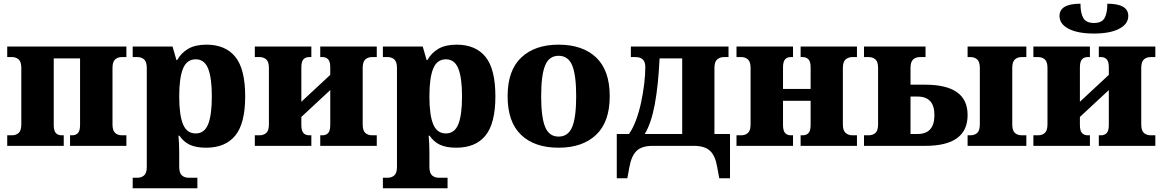

<svg xmlns="http://www.w3.org/2000/svg" viewBox="-20 -787 6273 1036"><path d="M19 0V-57H45Q66 -57 80.5 -69.5Q95 -82 95 -116V-420Q95 -454 80.5 -466.5Q66 -479 45 -479H19V-536H662V-479H637Q616 -479 601.5 -466.5Q587 -454 587 -420V-116Q587 -82 601.5 -69.5Q616 -57 637 -57H662V0H358V-57H369Q389 -57 400.5 -69Q412 -81 412 -113V-472H270V-113Q270 -81 281.5 -69Q293 -57 312 -57H324V0Z M696 229V172H722Q743 172 757.5 159.5Q772 147 772 113V-420Q772 -454 757.5 -466.5Q743 -479 722 -479H696V-536H911L932 -463H936Q958 -502 996 -524Q1034 -546 1094 -546Q1196 -546 1249.5 -480.5Q1303 -415 1303 -267Q1303 -121 1249.5 -55.5Q1196 10 1092 10Q1038 10 1004 -6Q970 -22 948 -55H943Q945 -36 946 -11Q947 14 947 35V113Q947 147 961.5 159.5Q976 172 997 172H1045V229ZM1036 -67Q1083 -67 1103 -116.5Q1123 -166 1123 -267Q1123 -367 1103 -417Q1083 -467 1036 -467Q988 -467 967.5 -417Q947 -367 947 -267Q947 -166 967.5 -116.5Q988 -67 1036 -67Z M1355 0V-57H1381Q1402 -57 1416.5 -69.5Q1431 -82 1431 -116V-420Q1431 -454 1416.5 -466.5Q1402 -479 1381 -479H1355V-536H1660V-479H1648Q1629 -479 1617.5 -467Q1606 -455 1606 -423V-238L1762 -383V-423Q1762 -455 1750.5 -467Q1739 -479 1720 -479H1708V-536H2013V-479H1987Q1966 -479 1951.5 -466.5Q1937 -454 1937 -420V-116Q1937 -82 1951.5 -69.5Q1966 -57 1987 -57H2013V0H1708V-57H1720Q1739 -57 1750.5 -69Q1762 -81 1762 -113V-301L1606 -156V-113Q1606 -81 1617.5 -69Q1629 -57 1648 -57H1660V0Z M2046 229V172H2072Q2093 172 2107.5 159.5Q2122 147 2122 113V-420Q2122 -454 2107.5 -466.5Q2093 -479 2072 -479H2046V-536H2261L2282 -463H2286Q2308 -502 2346 -524Q2384 -546 2444 -546Q2546 -546 2599.5 -480.5Q2653 -415 2653 -267Q2653 -121 2599.5 -55.5Q2546 10 2442 10Q2388 10 2354 -6Q2320 -22 2298 -55H2293Q2295 -36 2296 -11Q2297 14 2297 35V113Q2297 147 2311.5 159.5Q2326 172 2347 172H2395V229ZM2386 -67Q2433 -67 2453 -116.5Q2473 -166 2473 -267Q2473 -367 2453 -417Q2433 -467 2386 -467Q2338 -467 2317.5 -417Q2297 -367 2297 -267Q2297 -166 2317.5 -116.5Q2338 -67 2386 -67Z M2994 10Q2864 10 2791.5 -59.5Q2719 -129 2719 -268Q2719 -407 2792.5 -476.5Q2866 -546 2994 -546Q3124 -546 3197 -476.5Q3270 -407 3270 -268Q3270 -129 3196.5 -59.5Q3123 10 2994 10ZM2994 -50Q3046 -50 3067.5 -102Q3089 -154 3089 -268Q3089 -382 3067.5 -434Q3046 -486 2994 -486Q2943 -486 2921.5 -434Q2900 -382 2900 -268Q2900 -154 2921.5 -102Q2943 -50 2994 -50Z M3308 175V-64H3374Q3395 -94 3411.5 -138Q3428 -182 3439 -233Q3450 -284 3456 -334Q3462 -384 3462 -426Q3462 -479 3409 -479H3384V-536H3911V-479H3886Q3865 -479 3850 -466.5Q3835 -454 3835 -420V-64H3919V175H3861L3850 115Q3840 54 3811.5 27Q3783 0 3723 0H3503Q3443 0 3415 27Q3387 54 3376 115L3365 175ZM3459 -64H3661V-472H3539Q3532 -325 3513 -223.5Q3494 -122 3459 -64Z M3954 0V-57H3980Q4001 -57 4015.5 -69.5Q4030 -82 4030 -116V-420Q4030 -454 4015.5 -466.5Q4001 -479 3980 -479H3954V-536H4259V-479H4247Q4228 -479 4216.5 -467Q4205 -455 4205 -423V-307H4354V-423Q4354 -455 4342 -467Q4330 -479 4311 -479H4300V-536H4604V-479H4579Q4558 -479 4543 -466.5Q4528 -454 4528 -420V-116Q4528 -82 4543 -69.5Q4558 -57 4579 -57H4604V0H4300V-57H4311Q4331 -57 4342.5 -69Q4354 -81 4354 -113V-243H4205V-113Q4205 -81 4216.5 -69Q4228 -57 4247 -57H4259V0Z M5201 0V-57H5217Q5238 -57 5252.5 -69.5Q5267 -82 5267 -116V-420Q5267 -454 5252.5 -466.5Q5238 -479 5217 -479H5201V-536H5518V-479H5492Q5471 -479 5456.5 -466.5Q5442 -454 5442 -420V-116Q5442 -82 5456.5 -69.5Q5471 -57 5492 -57H5518V0ZM4642 0V-57H4668Q4689 -57 4703.5 -69.5Q4718 -82 4718 -116V-420Q4718 -454 4703.5 -466.5Q4689 -479 4668 -479H4642V-536H4974V-479H4943Q4922 -479 4907.5 -466.5Q4893 -454 4893 -420V-330H4973Q5086 -330 5143.5 -289.5Q5201 -249 5201 -166Q5201 0 4973 0ZM4893 -64H4931Q5022 -64 5022 -166Q5022 -266 4931 -266H4893Z M5556 0V-57H5582Q5603 -57 5617.5 -69.5Q5632 -82 5632 -116V-420Q5632 -454 5617.5 -466.5Q5603 -479 5582 -479H5556V-536H5861V-479H5849Q5830 -479 5818.5 -467Q5807 -455 5807 -423V-238L5963 -383V-423Q5963 -455 5951.5 -467Q5940 -479 5921 -479H5909V-536H6214V-479H6188Q6167 -479 6152.5 -466.5Q6138 -454 6138 -420V-116Q6138 -82 6152.5 -69.5Q6167 -57 6188 -57H6214V0H5909V-57H5921Q5940 -57 5951.5 -69Q5963 -81 5963 -113V-301L5807 -156V-113Q5807 -81 5818.5 -69Q5830 -57 5849 -57H5861V0ZM5883 -606Q5796 -606 5746.5 -631.5Q5697 -657 5697 -701Q5697 -767 5810 -767Q5810 -716 5825.5 -689.5Q5841 -663 5883 -663Q5925 -663 5940 -689.5Q5955 -716 5955 -767Q6068 -767 6068 -701Q6068 -657 6018.5 -631.5Q5969 -606 5883 -606Z"/></svg>

Font: Noto Serif ExtraBold
Style: Regular
Weight: 800
Designer: Monotype Design Team
Foundry: Monotype Imaging Inc.
Version: Version 2.014